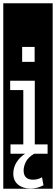

<svg xmlns="http://www.w3.org/2000/svg" viewBox="-32 -937 341 1170"><path d="M-12 -917H289V213H-12ZM103 -560H179V-651H103ZM224 143Q199 158 170 158Q112 158 112 102Q112 77 125.5 49.5Q139 22 176 0H258V-57H180V-445H30V-388H110V-57H32V0H121Q90 19 69.5 51Q49 83 49 121Q49 164 78 188Q107 212 154 212Q195 212 233 192Z"/></svg>

Font: Zilla Slab Highlight Regular
Style: Regular
Weight: 400
Designer: Typotheque Type Foundry
Foundry: Typotheque type foundry
Version: Version 1.1; 2017; ttfautohint (v1.6)